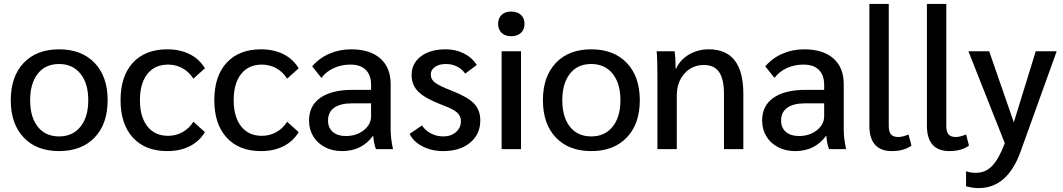

<svg xmlns="http://www.w3.org/2000/svg" viewBox="-20 -762 5430 981"><path d="M35 -250Q35 -371 101 -440.5Q167 -510 282 -510Q397 -510 463.5 -440.5Q530 -371 530 -250Q530 -129 463.5 -59.5Q397 10 282 10Q167 10 101 -59.5Q35 -129 35 -250ZM431 -250Q431 -336 391 -385.5Q351 -435 282 -435Q212 -435 173 -385.5Q134 -336 134 -250Q134 -164 173 -114.5Q212 -65 282 -65Q351 -65 391 -114.5Q431 -164 431 -250Z M596 -250Q596 -373 659 -441.5Q722 -510 835 -510Q900 -510 949.5 -485Q999 -460 1027 -413L968 -360Q947 -394 913 -413Q879 -432 839 -432Q771 -432 733 -384Q695 -336 695 -250Q695 -165 733 -116.5Q771 -68 839 -68Q879 -68 913 -87Q947 -106 968 -140L1027 -87Q999 -40 949.5 -15Q900 10 835 10Q722 10 659 -59Q596 -128 596 -250Z M1075 -250Q1075 -373 1138 -441.5Q1201 -510 1314 -510Q1379 -510 1428.5 -485Q1478 -460 1506 -413L1447 -360Q1426 -394 1392 -413Q1358 -432 1318 -432Q1250 -432 1212 -384Q1174 -336 1174 -250Q1174 -165 1212 -116.5Q1250 -68 1318 -68Q1358 -68 1392 -87Q1426 -106 1447 -140L1506 -87Q1478 -40 1428.5 -15Q1379 10 1314 10Q1201 10 1138 -59Q1075 -128 1075 -250Z M1559 -146Q1559 -222 1617 -262.5Q1675 -303 1782 -303H1876V-328Q1876 -378 1849 -405Q1822 -432 1770 -432Q1725 -432 1686 -414.5Q1647 -397 1622 -364L1575 -423Q1611 -465 1662.5 -487.5Q1714 -510 1774 -510Q1870 -510 1923 -463.5Q1976 -417 1976 -332V-100Q1976 -55 1988 0H1901Q1891 -24 1887 -67H1885Q1828 10 1728 10Q1679 10 1640.5 -10Q1602 -30 1580.5 -65.5Q1559 -101 1559 -146ZM1876 -168V-234H1778Q1719 -234 1687.5 -211.5Q1656 -189 1656 -146Q1656 -109 1680.5 -88Q1705 -67 1747 -67Q1801 -67 1838.5 -96.5Q1876 -126 1876 -168Z M2073 -78 2136 -121Q2153 -95 2182 -80Q2211 -65 2245 -65Q2284 -65 2309.5 -87Q2335 -109 2335 -143Q2335 -170 2315 -187.5Q2295 -205 2241 -225Q2154 -258 2118.5 -292.5Q2083 -327 2083 -378Q2083 -438 2130.5 -474Q2178 -510 2257 -510Q2308 -510 2350 -489Q2392 -468 2416 -430L2357 -386Q2340 -410 2314.5 -422.5Q2289 -435 2258 -435Q2224 -435 2202.5 -420Q2181 -405 2181 -381Q2181 -356 2203 -339.5Q2225 -323 2289 -298Q2369 -267 2401.5 -233.5Q2434 -200 2434 -147Q2434 -76 2382 -33Q2330 10 2245 10Q2186 10 2139 -14Q2092 -38 2073 -78Z M2525 -640Q2525 -669 2543 -686Q2561 -703 2592 -703Q2623 -703 2641.5 -686Q2660 -669 2660 -640Q2660 -611 2641.5 -594Q2623 -577 2592 -577Q2561 -577 2543 -594Q2525 -611 2525 -640ZM2543 -500H2642V0H2543Z M2754 -250Q2754 -371 2820 -440.5Q2886 -510 3001 -510Q3116 -510 3182.5 -440.5Q3249 -371 3249 -250Q3249 -129 3182.5 -59.5Q3116 10 3001 10Q2886 10 2820 -59.5Q2754 -129 2754 -250ZM3150 -250Q3150 -336 3110 -385.5Q3070 -435 3001 -435Q2931 -435 2892 -385.5Q2853 -336 2853 -250Q2853 -164 2892 -114.5Q2931 -65 3001 -65Q3070 -65 3110 -114.5Q3150 -164 3150 -250Z M3339 -372Q3339 -465 3335 -500H3427Q3432 -463 3432 -412H3435Q3455 -457 3500.5 -483.5Q3546 -510 3602 -510Q3778 -510 3778 -282V0H3679V-283Q3679 -358 3654 -394Q3629 -430 3577 -430Q3516 -430 3477 -386Q3438 -342 3438 -274V0H3339Z M3874 -146Q3874 -222 3932 -262.5Q3990 -303 4097 -303H4191V-328Q4191 -378 4164 -405Q4137 -432 4085 -432Q4040 -432 4001 -414.5Q3962 -397 3937 -364L3890 -423Q3926 -465 3977.5 -487.5Q4029 -510 4089 -510Q4185 -510 4238 -463.5Q4291 -417 4291 -332V-100Q4291 -55 4303 0H4216Q4206 -24 4202 -67H4200Q4143 10 4043 10Q3994 10 3955.5 -10Q3917 -30 3895.5 -65.5Q3874 -101 3874 -146ZM4191 -168V-234H4093Q4034 -234 4002.5 -211.5Q3971 -189 3971 -146Q3971 -109 3995.5 -88Q4020 -67 4062 -67Q4116 -67 4153.5 -96.5Q4191 -126 4191 -168Z M4422 -119V-742H4521V-119Q4521 -88 4532.5 -75Q4544 -62 4570 -62Q4591 -62 4622 -75L4637 -18Q4598 10 4537 10Q4480 10 4451 -22.5Q4422 -55 4422 -119Z M4716 -119V-742H4815V-119Q4815 -88 4826.5 -75Q4838 -62 4864 -62Q4885 -62 4916 -75L4931 -18Q4892 10 4831 10Q4774 10 4745 -22.5Q4716 -55 4716 -119Z M5379 -500 5194 14Q5127 199 4980 199Q4952 199 4916 190V113Q4937 121 4966 121Q5015 121 5049 86Q5083 51 5114 -30L4928 -500H5034L5160 -137L5272 -500Z"/></svg>

Font: Sarabun Medium
Style: Regular
Weight: 500
Designer: Suppakit Chalermlarp | Katatrad Co.,Ltd.
Foundry: Cadson Demak Co.,Ltd.
Version: Version 1.000; ttfautohint (v1.6)